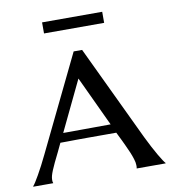

<svg xmlns="http://www.w3.org/2000/svg" viewBox="-83 -750 728 817"><g transform="rotate(-10 281.0 -341.0)"><path d="M382.8 -165Q369.6 -165 349.9 -165Q330.1 -165 306.6 -165Q283.2 -165 258.3 -165Q233.4 -165 210.9 -164.8Q188.5 -164.6 169.9 -164.3Q151.4 -164.1 141.1 -164.1L123 -126Q111.3 -102.5 103 -85.2Q94.7 -67.9 89.4 -54.7Q84 -41.5 81.5 -32Q79.1 -22.5 79.1 -14.2Q79.1 -8.8 79.6 -6.1Q80.1 -3.4 81.1 -2V0H-4.9V-2Q-1.5 -5.4 5.9 -16.8Q13.2 -28.3 22.7 -44.9Q32.2 -61.5 43.2 -82.5Q54.2 -103.5 64.9 -126L264.2 -537.1H300.8L496.1 -126Q507.3 -102.5 518.8 -81.1Q530.3 -59.6 540 -42.7Q549.8 -25.9 557.1 -14.9Q564.5 -3.9 566.9 -2V0H441.9Q442.9 -3.9 442.9 -7.1Q442.9 -10.3 442.9 -14.2Q442.9 -24.9 438.2 -40Q433.6 -55.2 427 -71Q420.4 -86.9 413.3 -101.6Q406.2 -116.2 401.9 -126ZM160.2 -203.1H189.9Q210.4 -203.1 233.6 -203.4Q256.8 -203.6 280.3 -203.6Q303.7 -203.6 325.7 -203.9Q347.7 -204.1 365.2 -204.1L264.2 -419.9ZM153.3 -682.1H413.1V-634.3H153.3Z"/></g></svg>

Font: Marcellus SC
Style: Regular
Weight: 400
Designer: Astigmatic (AOETI)
Foundry: Astigmatic (AOETI)
Version: Version 1.001